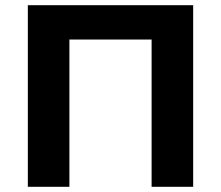

<svg xmlns="http://www.w3.org/2000/svg" viewBox="-20 -720 852 740"><path d="M87.3 0V-700H724.5V0H564.3V-605L600.8 -567.7H211L247.5 -605V0Z"/></svg>

Font: Montserrat Thin
Style: Regular
Weight: 100
Designer: Julieta Ulanovsky
Foundry: Julieta Ulanovsky
Version: Version 9.000